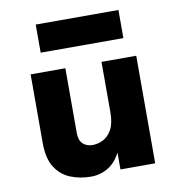

<svg xmlns="http://www.w3.org/2000/svg" viewBox="-81 -788 812 871"><g transform="rotate(-10 325.0 -352.5)"><path d="M405.5 -495.5H565.5V0H405.5ZM79 -495.5H239V-197.5Q239 -163.5 256.2 -147.2Q273.5 -131 300.5 -131Q325 -131 349.2 -143Q373.5 -155 389.5 -184Q405.5 -213 405.5 -264.5H440.5Q440.5 -166.5 418 -106.2Q395.5 -46 356.8 -18.5Q318 9 269 9Q219.5 9 176 -8Q132.5 -25 105.8 -66Q79 -107 79 -179ZM141 -714H522V-584.5H141Z"/></g></svg>

Font: Karla ExtraBold
Style: Regular
Weight: 800
Designer: Jonathan Pinhorn
Version: Version 2.001